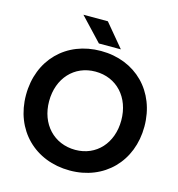

<svg xmlns="http://www.w3.org/2000/svg" viewBox="-128 -1000 1042 1123"><g transform="rotate(15 393.5 -438.5)"><path d="M396 12C604 12 752 -138 752 -349C752 -561 604 -711 393 -711C183 -711 35 -562 35 -349C35 -138 184 12 396 12ZM396 -113C266 -113 175 -211 175 -349C175 -488 265 -586 393 -586C522 -586 612 -488 612 -349C612 -211 523 -113 396 -113ZM369 -750H502L386 -889H238Z"/></g></svg>

Font: HB Figtree Prototype
Style: Bold
Weight: 700
Designer: Alfredo Marco Pradil
Foundry: Hanken Design Co.®
Version: Version 1.002;Glyphs 3.2 (3228)